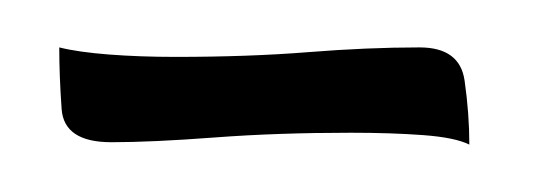

<svg xmlns="http://www.w3.org/2000/svg" viewBox="-20 -437 231 81"><path d="M178 -376Q172 -379 158.5 -380Q145 -381 128 -381Q97 -381 70.5 -379Q44 -377 27 -377Q7 -377 6 -391Q5 -405 5 -417Q13 -415 26 -414Q39 -413 54 -413Q85 -413 110 -415Q135 -417 157 -417Q174 -417 176 -403Q178 -389 178 -376Z"/></svg>

Font: Birthstone
Style: Regular
Weight: 400
Designer: Robert E. Leuschke
Foundry: Robert E. Leuschke
Version: Version 1.013; ttfautohint (v1.8.3)